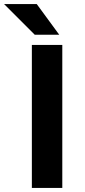

<svg xmlns="http://www.w3.org/2000/svg" viewBox="-65 -920 415 940"><path d="M91 0V-700H240V0ZM105 -750 -45 -900H115L225 -750Z"/></svg>

Font: Golos Text SemiBold
Style: Regular
Weight: 600
Designer: A.Korolkova, Vitaly Kuzmin
Foundry: ParaType Ltd
Version: Version 2.004